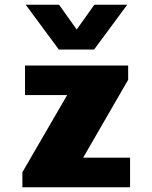

<svg xmlns="http://www.w3.org/2000/svg" viewBox="-20 -786 640 806"><path d="M74 0V-63L262 -387H85V-511H518V-451L329 -124H526V0ZM514 -766 375 -578H227L88 -766H228L342 -606H262L376 -766Z"/></svg>

Font: Chivo Mono Black
Style: Regular
Weight: 900
Designer: Hector Gatti
Foundry: Omnibus-Type
Version: Version 1.008